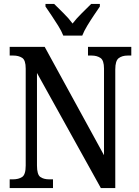

<svg xmlns="http://www.w3.org/2000/svg" viewBox="-20 -951 704 971"><path d="M29 0V-44H45Q74 -44 92 -56Q110 -68 110 -114V-604Q110 -647 92 -658.5Q74 -670 48 -670H29V-714H206L506 -166V-604Q506 -646 488 -658Q470 -670 444 -670H425V-714H644V-670H625Q598 -670 580.5 -657Q563 -644 563 -600V0H490L167 -582V-114Q167 -68 184 -56Q201 -44 229 -44H248V0ZM300 -771Q291 -794 274.5 -820.5Q258 -847 240.5 -873Q223 -899 210 -918V-931H254Q276 -909 302 -883.5Q328 -858 347 -832Q367 -858 393 -883.5Q419 -909 441 -931H485V-918Q472 -899 454.5 -873Q437 -847 421 -820.5Q405 -794 396 -771Z"/></svg>

Font: Noto Serif Armenian Condensed Medium
Style: Regular
Weight: 500
Width: 3
Designer: Monotype Design Team
Foundry: Monotype Imaging Inc.
Version: Version 2.008; ttfautohint (v1.8.4.7-5d5b)